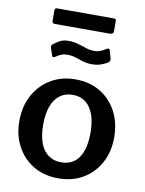

<svg xmlns="http://www.w3.org/2000/svg" viewBox="-98 -973 795 1051"><g transform="rotate(10 299.5 -447.5)"><path d="M299 10Q221 10 162 -25Q103 -60 69.5 -121.5Q36 -183 36 -262Q36 -345 70.5 -407.5Q105 -470 164.5 -505Q224 -540 300 -540Q379 -540 438 -504.5Q497 -469 530 -406.5Q563 -344 563 -263Q563 -183 529.5 -121.5Q496 -60 437 -25Q378 10 299 10ZM300 -79Q343 -79 372 -100.5Q401 -122 416 -163.5Q431 -205 431 -265Q431 -326 415.5 -368Q400 -410 371 -432Q342 -454 300 -454Q259 -454 229 -432Q199 -410 183.5 -368Q168 -326 168 -265Q168 -205 183.5 -163.5Q199 -122 229 -100.5Q259 -79 300 -79ZM459 -662Q445 -653 423.5 -645Q402 -637 373 -637Q345 -637 322.5 -644Q300 -651 279 -658Q258 -665 232 -665Q211 -665 197 -658.5Q183 -652 168 -642Q161 -638 157 -638.5Q153 -639 150 -648L137 -686Q136 -692 136 -696.5Q136 -701 143 -707Q160 -721 179 -731Q198 -741 228 -741Q255 -741 279.5 -733.5Q304 -726 327 -718.5Q350 -711 373 -711Q394 -711 409.5 -718Q425 -725 438 -734Q445 -738 450 -737Q455 -736 457 -727L469 -683Q472 -672 459 -662ZM461 -893V-836Q461 -819 441 -819H135Q127 -819 123.5 -823Q120 -827 120 -835V-891Q120 -905 131 -905H450Q461 -905 461 -893Z"/></g></svg>

Font: Libre Franklin Thin SemiBold
Style: Regular
Weight: 600
Version: Version 3.000